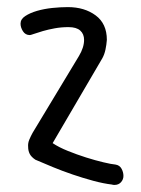

<svg xmlns="http://www.w3.org/2000/svg" viewBox="-20 -523 399 543"><path d="M296.9 -1Q272.5 -3.9 243.7 -11.7Q214.8 -19.5 186 -29.3Q157.2 -39.1 129.9 -50.3Q102.5 -61.5 80.1 -71.3Q68.4 -79.1 64 -87.9Q59.6 -96.7 59.6 -107.4Q58.6 -118.2 63 -128.4Q67.4 -138.7 72.3 -147.5L203.1 -364.3Q217.8 -388.7 217.8 -410.2Q217.8 -426.8 207 -436.5Q196.3 -446.3 173.8 -446.3Q153.3 -446.3 134.8 -442.9Q116.2 -439.5 101.1 -435.1Q85.9 -430.7 76.2 -427.2Q66.4 -423.8 64.5 -423.8Q51.8 -423.8 44.9 -434.6Q38.1 -445.3 38.1 -456.1Q38.1 -468.8 51.3 -477.5Q64.5 -486.3 84.5 -492.2Q104.5 -498 127.9 -500.5Q151.4 -502.9 171.9 -502.9Q218.8 -502.9 250.5 -479.5Q282.2 -456.1 282.2 -410.2Q281.2 -396.5 278.3 -382.8Q275.4 -369.1 269.5 -358.4L128.9 -118.2Q146.5 -106.4 171.9 -96.2Q197.3 -85.9 223.6 -77.6Q250 -69.3 272.5 -64Q294.9 -58.6 306.6 -57.6Q318.4 -55.7 323.7 -45.9Q329.1 -36.1 329.1 -25.4Q329.1 -15.6 322.3 -7.8Q315.4 0 303.7 0Q298.8 0 296.9 -1Z"/></svg>

Font: Hi Melody Cyrillic
Style: Regular
Weight: 400
Version: Version 0.90 April 10, 2018